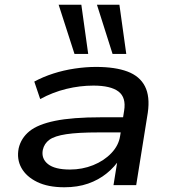

<svg xmlns="http://www.w3.org/2000/svg" viewBox="-20 -783 733 812"><path d="M252 9Q183 9 137 -13.5Q91 -36 70.5 -73Q50 -110 59 -156Q69 -199 104.5 -228Q140 -257 213 -272Q286 -287 408 -287H519L509 -223H397Q310 -223 260.5 -215.5Q211 -208 189 -192Q167 -176 161 -149Q154 -112 183 -89Q212 -66 276 -66Q328 -66 374 -84.5Q420 -103 451 -135.5Q482 -168 488 -208L505 -315Q514 -371 481 -396Q448 -421 375 -421Q318 -421 260.5 -407Q203 -393 150 -364L125 -438Q162 -458 205.5 -472Q249 -486 296 -493Q343 -500 386 -500Q467 -500 519 -480.5Q571 -461 593 -418Q615 -375 605 -306L556 0H460L478 -112L488 -113Q466 -78 431.5 -50Q397 -22 352.5 -6.5Q308 9 252 9ZM456 -555 390 -763H485L514 -555ZM295 -555 228 -763H324L353 -555Z"/></svg>

Font: Nunito Sans 10pt Expanded Medium
Style: Italic
Weight: 500
Width: 7
Italic angle: -9°
Designer: Vernon Adams
Foundry: Vernon Adams
Version: Version 3.101;gftools[0.9.27]